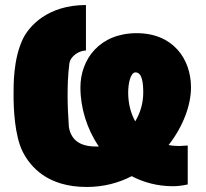

<svg xmlns="http://www.w3.org/2000/svg" viewBox="-20 -732 818 764"><path d="M325 12C392 12 452 -4 504 -31C552 -6 607 9 668 9C689 9 708 6 727 2V-153C716 -153 705 -151 694 -151C679 -151 665 -152 651 -155C709 -229 740 -314 740 -384C740 -497 669 -600 524 -600C377 -600 300 -497 300 -384C300 -302 326 -219 373 -149H362C292 -149 262 -180 254 -227C251 -275 249 -310 249 -350C249 -390 250 -432 256 -479C260 -509 295 -531 322 -531V-712C169 -712 95 -627 71 -577C32 -495 34 -392 34 -350C34 -308 37 -193 71 -127C101 -69 168 12 325 12ZM490 -364C490 -398 499 -444 519 -444C546 -444 550 -401 550 -364C550 -321 538 -282 518 -249C500 -282 490 -321 490 -364Z"/></svg>

Font: Finlandica Black
Style: Regular
Weight: 900
Designer: Niklas Ekholm, Juho Hiilivirta, Jaakko Suomalainen
Foundry: Helsinki Type Studio
Version: Version 2.000;Glyphs 3.2 (3202)